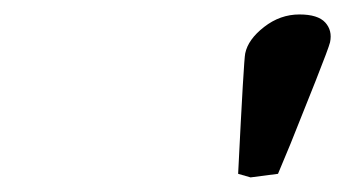

<svg xmlns="http://www.w3.org/2000/svg" viewBox="-20 -659 473 263"><path d="M323.2 -416 306.2 -420.9Q314 -578.1 315.9 -585.9Q319.8 -605 341.8 -622.1Q363.8 -639.2 390.1 -639.2Q415.5 -639.2 425.5 -628.2Q435.5 -617.2 432.1 -601.1Q430.2 -593.3 412.4 -548.3Q394.5 -503.4 377.9 -461.9L360.8 -420.9Z"/></svg>

Font: Linear Smooth
Style: Bold Italic
Weight: 700
Designer: Philipp H. Poll, Flanker
Foundry: Philipp H. Poll, reworked by Flanker
Version: Version 1.061 | FøM Fix